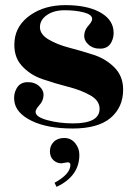

<svg xmlns="http://www.w3.org/2000/svg" viewBox="-20 -490 516 750"><path d="M244 144 220 148Q202 148 188.5 135.5Q175 123 175 101Q175 79 190 64Q205 49 231 49Q257 49 273.5 69Q290 89 290 115Q290 198 201 240L193 224Q255 190 255 154Q255 144 244 144ZM265 -8Q369 -8 369 -65Q369 -97 333 -117.5Q297 -138 246 -151Q195 -164 145.5 -181Q96 -198 63.5 -235Q31 -272 37 -332Q43 -392 98.5 -431Q154 -470 235.5 -470Q317 -470 367 -444Q417 -418 423 -374Q427 -347 414.5 -324Q402 -301 373.5 -300Q345 -299 326.5 -315Q308 -331 309 -352Q310 -373 325 -389.5Q340 -406 340 -416Q340 -433 307.5 -441.5Q275 -450 232.5 -450Q190 -450 163 -431Q136 -412 136 -384Q136 -356 169.5 -336Q203 -316 251 -303.5Q299 -291 346.5 -275.5Q394 -260 427.5 -226Q461 -192 461 -140Q461 -71 412 -29.5Q363 12 264 12Q165 12 103.5 -18Q42 -48 36 -95Q32 -122 45 -145Q58 -168 86 -169Q114 -170 132.5 -154Q151 -138 150 -117Q149 -96 134 -79.5Q119 -63 119 -53Q119 -33 165.5 -20.5Q212 -8 265 -8Z"/></svg>

Font: Rozha One
Style: Regular
Weight: 400
Designer: Tim Donaldson, Indian Type Foundry
Foundry: Indian Type Foundry
Version: Version 1.301;PS 1.0;hotconv 1.0.78;makeotf.lib2.5.61930; tt